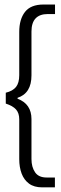

<svg xmlns="http://www.w3.org/2000/svg" viewBox="-20 -759 268 848"><path d="M222.5 68.5H166.5Q130.5 68.5 108.2 52Q86 35.5 75.5 7.5Q65 -20.5 65 -56V-232Q65 -259.5 50.8 -275.5Q36.5 -291.5 5.5 -301.5V-349.5Q36.5 -357 50.8 -375Q65 -393 65 -427V-618Q65 -674 90.5 -706.5Q116 -739 172 -739H223V-697H191.5Q119 -697 119 -619.5V-426Q119 -347 57.5 -327V-323Q119 -300 119 -233V-56.5Q119 -21.5 134.8 1.8Q150.5 25 186 25H222.5Z"/></svg>

Font: Acari Sans Neue
Style: Regular
Weight: 400
Designer: Alfredo Marco Pradil (font), Cristiano Sobral (main changes)
Foundry: Hanken Design Co. (font), Cristiano Sobral (main changes)
Version: Version 2.459;March 19, 2022;FontCreator 14.0.0.2808 64-bit;